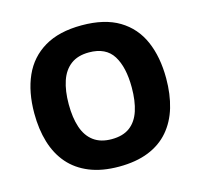

<svg xmlns="http://www.w3.org/2000/svg" viewBox="-106 -840 1008 965"><g transform="rotate(-15 398.0 -357.5)"><path d="M741 -358Q741 -275 721 -207.5Q701 -140 659 -91Q617 -42 552 -16Q487 10 398 10Q310 10 245 -16.5Q180 -43 138 -91.5Q96 -140 75.5 -208Q55 -276 55 -359Q55 -470 91.5 -552Q128 -634 204.5 -679.5Q281 -725 399 -725Q518 -725 593.5 -679.5Q669 -634 705 -551.5Q741 -469 741 -358ZM234 -358Q234 -288 251 -237.5Q268 -187 304.5 -160Q341 -133 398 -133Q457 -133 493 -160Q529 -187 545.5 -237.5Q562 -288 562 -358Q562 -464 524.5 -524Q487 -584 399 -584Q341 -584 304.5 -556.5Q268 -529 251 -478.5Q234 -428 234 -358Z"/></g></svg>

Font: Noto Sans Armenian ExtraBold
Style: Regular
Weight: 800
Version: Version 2.007